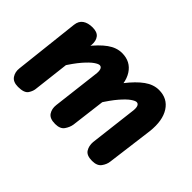

<svg xmlns="http://www.w3.org/2000/svg" viewBox="-80 -635 842 842"><g transform="rotate(45 341.5 -214.0)"><path d="M71 0Q40 0 27.5 -18.5Q15 -37 18 -62L52 -366Q55 -392 72.5 -404Q90 -416 118 -416Q147 -416 159 -400.5Q171 -385 169 -359L133 -53Q132 -35 120.5 -17.5Q109 0 71 0ZM301 0Q267 0 255 -18.5Q243 -37 246 -62L272 -279Q275 -300 271 -310.5Q267 -321 257 -321Q249 -321 233 -310Q217 -299 193.5 -272Q170 -245 140 -197L156 -337Q191 -382 223 -405Q255 -428 289 -428Q342 -428 369 -386Q396 -344 387 -272L360 -55Q357 -36 344.5 -18Q332 0 301 0ZM530 0Q496 0 484.5 -18.5Q473 -37 475 -62L501 -279Q504 -300 500 -310.5Q496 -321 486 -321Q478 -321 462 -310Q446 -299 422.5 -272Q399 -245 369 -197L385 -337Q420 -382 452 -405Q484 -428 518 -428Q571 -428 598 -386Q625 -344 617 -272L589 -55Q587 -36 574 -18Q561 0 530 0Z"/></g></svg>

Font: Edu SA Beginner
Style: Bold
Weight: 700
Version: Version 1.003